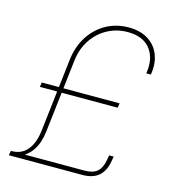

<svg xmlns="http://www.w3.org/2000/svg" viewBox="-109 -824 817 914"><g transform="rotate(15 299.0 -367.5)"><path d="M22.9 -3.9 26.4 -22.5Q74.2 -22.5 103 -56.4Q131.8 -90.3 139.2 -153.8L181.2 -515.1Q189 -580.1 220.5 -629.6Q252 -679.2 301.8 -707.3Q351.6 -735.4 413.6 -735.4Q471.2 -735.4 509.8 -710.9Q548.3 -686.5 564.9 -643.8Q581.5 -601.1 572.3 -545.9H549.8Q562 -619.6 526.6 -666.3Q491.2 -712.9 414.1 -712.9Q360.4 -712.9 314.9 -688.2Q269.5 -663.6 240 -619.4Q210.4 -575.2 203.6 -516.1L161.6 -154.8Q158.2 -126.5 150.4 -103Q142.6 -79.6 130.1 -61Q117.7 -42.5 101.6 -29.8Q85.4 -17.1 65.7 -10.5Q45.9 -3.9 22.9 -3.9ZM18.6 0 22.5 -22.5H385.7Q426.8 -22.5 448 -40.8Q469.2 -59.1 476.1 -100.1L480 -123H502.4L498.5 -100.1Q490.2 -49.8 461.2 -24.9Q432.1 0 381.8 0ZM77.1 -352.5 80.6 -375H463.9L460.4 -352.5Z"/></g></svg>

Font: Inter Thin
Style: Italic
Weight: 250
Italic angle: -9.3988°
Designer: Rasmus Andersson
Foundry: rsms
Version: Version 4.001;git-66647c0bb